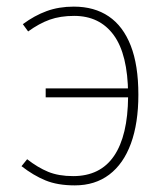

<svg xmlns="http://www.w3.org/2000/svg" viewBox="-20 -550 508 580"><path d="M203 -530Q265 -530 308.5 -500.5Q352 -471 375 -412Q398 -353 398 -264Q398 -178 375.5 -116.5Q353 -55 310 -22.5Q267 10 206 10Q154 10 117.5 -5Q81 -20 45 -48L62 -69Q94 -44 125.5 -31Q157 -18 201 -18Q283 -18 324.5 -79Q366 -140 367 -258V-266Q366 -386 323.5 -444Q281 -502 204 -502Q162 -502 130 -490.5Q98 -479 65 -455L49 -477Q84 -503 121 -516.5Q158 -530 203 -530ZM372 -283V-256H118V-283Z"/></svg>

Font: Firava
Style: Regular
Weight: 400
Designer: Carrois Corporate & Edenspiekermann AG
Foundry: Greg Finn Gibson
Version: Version 5.000